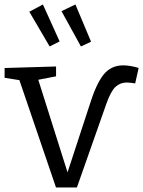

<svg xmlns="http://www.w3.org/2000/svg" viewBox="-25 -825 631 847"><path d="M586.7 -525.3 571.3 -457Q561.3 -458.7 552.2 -459.8Q543 -461 534.3 -461Q505.3 -461 484.5 -441.8Q463.7 -422.7 443.3 -364.7L314.3 2H222L57.3 -481L71.7 -469.7L-4.7 -481.7V-525L222.3 -531.7V-488.3L133 -471L140.7 -483.3L276.7 -52.7H269L369 -358Q398 -452.7 431 -494.7Q464 -536.7 518.7 -536.7Q534 -536.7 550.8 -533.8Q567.7 -531 586.7 -525.3ZM194 -620 238 -642.3 164.3 -805.3 104.3 -773.3ZM332 -620 376.7 -641 307.7 -805.3 246.3 -775.7Z"/></svg>

Font: Bitter Thin
Style: Regular
Weight: 100
Designer: Sol Matas, and Bitter project Authors
Foundry: Sol Matas
Version: Version 2.002